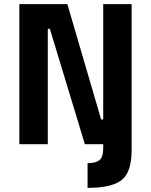

<svg xmlns="http://www.w3.org/2000/svg" viewBox="-20 -700 733 932"><path d="M74 0V-680H307L471 -120H481V-680H619V27Q619 136 570.5 174Q522 212 405 212V92Q445 92 463 77Q481 62 481 21V0H392L222 -560H212V0Z"/></svg>

Font: TitilliumText
Style: ExtraBold
Weight: 800
Designer: Accademia di Belle Arti di Urbino and others
Foundry: Accademia di Belle Arti di Urbino and others.
Version: Version 60.001